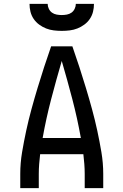

<svg xmlns="http://www.w3.org/2000/svg" viewBox="-20 -975 640 995"><path d="M85 0V-74Q85 -130 94.5 -186.5Q104 -243 116 -298.5Q128 -354 143 -409Q158 -464 174.5 -518.5Q191 -573 208.5 -627Q226 -681 245 -735H355Q374 -681 391.5 -627Q409 -573 425.5 -518.5Q442 -464 457 -409Q472 -354 484 -298.5Q496 -243 505.5 -186.5Q515 -130 515 -74V0H419V-74Q419 -99 417 -125Q415 -151 412 -176H188Q185 -151 183 -125Q181 -99 181 -74V0ZM399 -260Q381 -361 355 -460.5Q329 -560 300 -659Q271 -560 245 -460.5Q219 -361 201 -260ZM300 -815Q279 -815 258.5 -817.5Q238 -820 219 -827.5Q200 -835 183 -847.5Q166 -860 154.5 -877Q143 -894 138 -914Q133 -934 133 -955H227Q227 -942 233 -929.5Q239 -917 249.5 -909.5Q260 -902 273.5 -899.5Q287 -897 300 -897Q313 -897 326.5 -899.5Q340 -902 350.5 -909.5Q361 -917 367 -929.5Q373 -942 373 -955H467Q467 -934 462 -914Q457 -894 445.5 -877Q434 -860 417 -847.5Q400 -835 381 -827.5Q362 -820 341.5 -817.5Q321 -815 300 -815Z"/></svg>

Font: Zed Mono Medium Extended
Style: Regular
Weight: 500
Width: 7
Monospace: yes
Designer: Belleve Invis
Foundry: Belleve Invis
Version: Version 1.0.0; ttfautohint (v1.8.4)